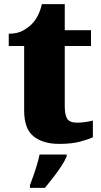

<svg xmlns="http://www.w3.org/2000/svg" viewBox="-20 -681 484 922"><path d="M264 10Q187 10 141.5 -26Q96 -62 96 -150V-460H22V-519Q65 -519 93 -535.5Q121 -552 135 -568Q149 -582 161.5 -606Q174 -630 181 -661H291V-536H417V-460H291V-170Q291 -130 302.5 -111Q314 -92 350 -92Q370 -92 390 -95Q410 -98 426 -102V-22Q408 -13 367 -1.5Q326 10 264 10ZM124 208Q131 189 140.5 162.5Q150 136 158 108.5Q166 81 170 61H300V71Q291 92 273.5 118.5Q256 145 235 172Q214 199 196 221H124Z"/></svg>

Font: Noto Serif Myanmar Black
Style: Regular
Weight: 900
Designer: Ben Mitchell and the Monotype Design Team
Foundry: Monotype Imaging Inc.
Version: Version 2.106; ttfautohint (v1.8.4.7-5d5b)